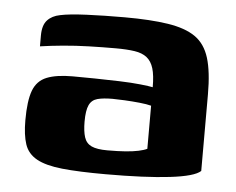

<svg xmlns="http://www.w3.org/2000/svg" viewBox="-38 -448 611 497"><g transform="rotate(5 267.0 -199.5)"><path d="M253 5Q183 5 140 0.5Q97 -4 73.5 -17Q50 -30 42 -54Q34 -78 34 -116Q34 -167 44 -193.5Q54 -220 79 -230Q104 -240 146 -240Q171 -240 203.5 -239.5Q236 -239 267.5 -238Q299 -237 322.5 -234.5Q346 -232 355 -230Q355 -261 349.5 -279Q344 -297 332 -306.5Q320 -316 300 -319Q280 -322 251 -322Q216 -322 181.5 -321Q147 -320 114.5 -317Q82 -314 55 -310V-338Q55 -365 67 -378Q79 -391 100 -395Q123 -400 168.5 -402Q214 -404 267 -404Q334 -404 379.5 -397Q425 -390 451 -372Q477 -354 488 -318.5Q499 -283 499 -224V-25Q483 -10 419.5 -2.5Q356 5 253 5ZM252 -57Q280 -57 299.5 -58.5Q319 -60 333 -63Q347 -66 355 -70V-182Q344 -185 324.5 -187Q305 -189 285 -190Q265 -191 254 -191Q230 -191 215 -187Q200 -183 193.5 -169Q187 -155 187 -126Q187 -101 192 -85.5Q197 -70 211 -63.5Q225 -57 252 -57Z"/></g></svg>

Font: r_Genos
Style: Bold
Weight: 700
Designer: Robert E. Leuschke
Foundry: Robert E. Leuschke
Version: Version 2.000;June 29, 2024;FontCreator 14.0.0.2814 32-bit